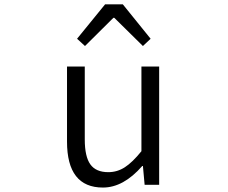

<svg xmlns="http://www.w3.org/2000/svg" viewBox="-20 -844 1040 877"><path d="M450.2 12.7Q286.1 12.7 286.1 -197.3V-540H367.2V-207Q367.2 -128.9 392.6 -93.3Q418 -57.6 474.6 -57.6Q515.6 -57.6 550.3 -80.1Q585 -102.5 626 -153.3V-540H707V0H640.6L632.8 -85.9H629.9Q543.9 12.7 450.2 12.7ZM332 -667 460 -824.2H541L668 -667L632.8 -633.8L502 -762.7H498L368.2 -633.8Z"/></svg>

Font: Gen Shin Gothic Monospace Normal
Style: Regular
Weight: 350
Designer: [Source Han Sans]
Ryoko NISHIZUKA  (kana & ideographs); Paul D. Hunt (Latin, Greek & Cyrillic); Wenlong ZHANG  (bopomofo
Version: Version 1.002.20150607